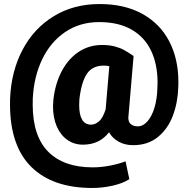

<svg xmlns="http://www.w3.org/2000/svg" viewBox="-20 -705 936 946"><path d="M858.9 -301.3Q858.9 -284.7 858.4 -275.9Q856 -199.2 831.5 -134.5Q807.1 -69.8 757.8 -29.8Q708.5 10.3 635.7 10.3Q596.7 10.3 565.7 -6.3Q534.7 -22.9 517.1 -53.2Q470.2 7.8 388.7 7.8Q345.7 7.8 312.3 -15.4Q278.8 -38.6 260 -81.5Q241.2 -124.5 241.2 -181.6Q241.2 -192.4 243.2 -215.8Q252.9 -296.4 285.6 -356.9Q318.4 -417.5 369.1 -450.4Q419.9 -483.4 482.4 -483.4Q519 -483.4 545.9 -476.1Q572.8 -468.8 591.3 -458.5Q609.9 -448.2 638.2 -429.2L613.3 -137.2Q612.3 -128.4 612.3 -125Q612.3 -102.5 625.5 -92.5Q638.7 -82.5 658.7 -82.5Q684.6 -82.5 706.3 -106.9Q728 -131.3 741 -174.1Q753.9 -216.8 755.4 -269.5Q756.3 -289.1 756.3 -297.9Q756.3 -387.7 724.6 -454.8Q692.9 -522 628.4 -559.1Q564 -596.2 468.8 -596.2Q373 -596.2 300.8 -546.9Q228.5 -497.6 187.7 -412.4Q147 -327.1 141.6 -220.7Q141.1 -210.4 141.1 -190.4Q141.1 -34.7 217.5 42.5Q293.9 119.6 437 119.6Q477.5 119.6 522 111.1Q566.4 102.5 598.6 89.8L617.2 177.7Q585 198.7 534.2 210Q483.4 221.2 435.1 221.2Q239.3 221.2 134.3 117.4Q29.3 13.7 29.3 -191.4Q29.3 -210.9 29.8 -220.7Q35.6 -354.5 91.3 -460Q147 -565.4 244.9 -625.2Q342.8 -685.1 470.7 -685.1Q593.3 -685.1 680.7 -637Q768.1 -588.9 813.5 -502.2Q858.9 -415.5 858.9 -301.3ZM500.5 -166 518.6 -378.9Q506.3 -381.8 491.7 -381.8Q435.1 -381.8 408 -341.1Q380.9 -300.3 371.1 -215.8Q370.1 -205.6 370.1 -187.5Q370.1 -139.6 384.8 -115.2Q399.4 -90.8 428.7 -90.8Q447.8 -90.8 467 -106.4Q486.3 -122.1 500.5 -166Z"/></svg>

Font: Heebo Black
Style: Regular
Weight: 900
Designer: Oded Ezer
Foundry: Meir Sadan
Version: Version 2.001; ttfautohint (v1.5.14-ce02) -l 8 -r 50 -G 200 